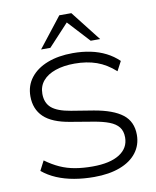

<svg xmlns="http://www.w3.org/2000/svg" viewBox="-100 -1016 895 1101"><g transform="rotate(-10 347.5 -466.0)"><path d="M359 8Q298 8 243 -1.5Q188 -11 142 -30.5Q96 -50 60 -80L89 -136Q130 -106 171 -87.5Q212 -69 258.5 -61Q305 -53 360 -53Q462 -53 517 -88Q572 -123 572 -185Q572 -222 554 -245Q536 -268 500 -282Q464 -296 410 -305L279 -327Q174 -344 126 -390Q78 -436 78 -511Q78 -573 113.5 -618.5Q149 -664 212.5 -688.5Q276 -713 360 -713Q415 -713 463 -703Q511 -693 551.5 -672.5Q592 -652 624 -621L595 -566Q544 -612 487.5 -632Q431 -652 359 -652Q296 -652 248 -635.5Q200 -619 174 -588Q148 -557 148 -513Q148 -460 181.5 -431Q215 -402 293 -389L422 -368Q533 -349 587 -307Q641 -265 641 -188Q641 -129 607 -84.5Q573 -40 509.5 -16Q446 8 359 8ZM185 -765 322 -940H392L529 -765H474L357 -892L239 -765Z"/></g></svg>

Font: Nunito Sans 10pt SemiExpanded Light
Style: Regular
Weight: 300
Width: 6
Designer: Vernon Adams
Foundry: Vernon Adams
Version: Version 3.101;gftools[0.9.27]